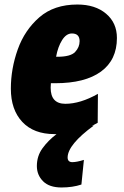

<svg xmlns="http://www.w3.org/2000/svg" viewBox="-20 -583 547 849"><path d="M252 246Q301 246 340 233L351 124Q319 134 300 134Q279 134 279 113Q280 56 395 -28L386 -26Q398 -33 412 -40L413 -168Q335 -124 269 -124Q204 -124 204 -195Q204 -205 205 -215H224Q356 -215 426.5 -266.5Q497 -318 497 -415Q497 -482 449 -522.5Q401 -563 322 -563Q219 -563 154 -506.5Q89 -450 58.5 -364.5Q28 -279 28 -191Q28 -98 78.5 -44Q129 10 221 10Q226 10 230 10Q193 38 168 72.5Q143 107 143 151Q143 191 170.5 218.5Q198 246 252 246ZM298 -435Q332 -435 332 -401Q332 -374 312 -353Q292 -332 234 -332H228Q236 -376 254.5 -405.5Q273 -435 298 -435Z"/></svg>

Font: Noto Sans Display SemiCondensed Black
Style: Italic
Weight: 900
Width: 4
Designer: Monotype Design team
Foundry: Monotype Imaging Inc.
Version: 1.000